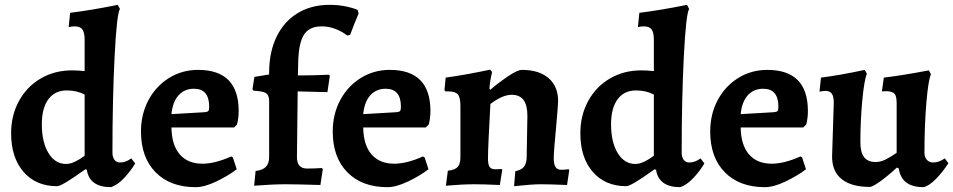

<svg xmlns="http://www.w3.org/2000/svg" viewBox="-20 -762 3942 794"><path d="M339 -60 333 -62Q236 8 216 8Q129 8 77.5 -51Q26 -110 26 -211Q26 -285 58.5 -344.5Q91 -404 148.5 -437.5Q206 -471 278 -471Q302 -471 330 -468V-597Q330 -628 320.5 -640.5Q311 -653 288 -653Q278 -653 264 -650L270 -709Q359 -720 467 -742L476 -725Q463 -706 454 -530Q445 -354 445 -131Q445 -112 453.5 -101Q462 -90 477 -90Q500 -90 523 -107L539 -86Q519 -53 492.5 -25Q466 3 439 12Q350 12 339 -60ZM330 -118V-371Q298 -388 256 -388Q207 -388 180 -351.5Q153 -315 153 -248Q153 -174 180.5 -129Q208 -84 253 -84Q271 -84 291.5 -94Q312 -104 330 -118Z M563 -218Q563 -290 594 -348Q625 -406 679 -439.5Q733 -473 799 -473Q967 -473 967 -303Q967 -273 960 -247L948 -235H689Q690 -162 723.5 -123.5Q757 -85 817 -85Q869 -85 936 -115L943 -111L959 -62Q922 -34 873.5 -11Q825 12 789 12Q684 12 623.5 -49.5Q563 -111 563 -218ZM826 -298Q838 -299 841.5 -303Q845 -307 845 -321Q845 -395 782 -395Q743 -395 718.5 -368Q694 -341 689 -290Z M1037 -55Q1066 -58 1079.5 -72Q1093 -86 1093 -112V-347Q1092 -370 1079 -377.5Q1066 -385 1028 -387L1024 -393L1032 -444L1093 -454V-462Q1093 -547 1124 -610.5Q1155 -674 1211.5 -708Q1268 -742 1343 -742Q1377 -742 1407.5 -736Q1438 -730 1459 -721L1463 -706Q1445 -664 1428 -618L1416 -615Q1396 -631 1368 -642Q1340 -653 1310 -653Q1258 -653 1236 -617Q1214 -581 1213 -496L1212 -450Q1279 -450 1341 -453L1344 -448L1334 -381Q1277 -383 1211 -384L1208 -112Q1208 -65 1250 -65Q1279 -65 1311 -67L1315 -63L1305 3Q1203 0 1162 0Q1109 0 1031 6Z M1356 -218Q1356 -290 1387 -348Q1418 -406 1472 -439.5Q1526 -473 1592 -473Q1760 -473 1760 -303Q1760 -273 1753 -247L1741 -235H1482Q1483 -162 1516.5 -123.5Q1550 -85 1610 -85Q1662 -85 1729 -115L1736 -111L1752 -62Q1715 -34 1666.5 -11Q1618 12 1582 12Q1477 12 1416.5 -49.5Q1356 -111 1356 -218ZM1619 -298Q1631 -299 1634.5 -303Q1638 -307 1638 -321Q1638 -395 1575 -395Q1536 -395 1511.5 -368Q1487 -341 1482 -290Z M2158 -110 2161 -283Q2161 -327 2145 -348.5Q2129 -370 2096 -370Q2058 -370 2008 -332Q1998 -152 1998 -107Q1998 -82 2004.5 -72Q2011 -62 2028 -62L2055 -63L2057 -59L2047 3Q1979 0 1942 0Q1893 0 1824 6L1832 -56Q1861 -59 1872.5 -71.5Q1884 -84 1884 -112V-324Q1884 -359 1873.5 -371.5Q1863 -384 1835 -384H1822L1818 -389L1823 -441Q1909 -453 2007 -474L2015 -464Q2006 -427 2004 -395L2008 -391Q2039 -418 2079.5 -445.5Q2120 -473 2138 -473Q2209 -473 2248.5 -439Q2288 -405 2288 -344Q2288 -329 2280 -239Q2270 -137 2270 -108Q2270 -82 2277.5 -71Q2285 -60 2301 -60Q2312 -60 2332 -62L2334 -58L2325 3Q2253 0 2217 0Q2180 0 2106 8L2111 -54Q2136 -59 2146.5 -72Q2157 -85 2158 -110Z M2693 -60 2687 -62Q2590 8 2570 8Q2483 8 2431.5 -51Q2380 -110 2380 -211Q2380 -285 2412.5 -344.5Q2445 -404 2502.5 -437.5Q2560 -471 2632 -471Q2656 -471 2684 -468V-597Q2684 -628 2674.5 -640.5Q2665 -653 2642 -653Q2632 -653 2618 -650L2624 -709Q2713 -720 2821 -742L2830 -725Q2817 -706 2808 -530Q2799 -354 2799 -131Q2799 -112 2807.5 -101Q2816 -90 2831 -90Q2854 -90 2877 -107L2893 -86Q2873 -53 2846.5 -25Q2820 3 2793 12Q2704 12 2693 -60ZM2684 -118V-371Q2652 -388 2610 -388Q2561 -388 2534 -351.5Q2507 -315 2507 -248Q2507 -174 2534.5 -129Q2562 -84 2607 -84Q2625 -84 2645.5 -94Q2666 -104 2684 -118Z M2917 -218Q2917 -290 2948 -348Q2979 -406 3033 -439.5Q3087 -473 3153 -473Q3321 -473 3321 -303Q3321 -273 3314 -247L3302 -235H3043Q3044 -162 3077.5 -123.5Q3111 -85 3171 -85Q3223 -85 3290 -115L3297 -111L3313 -62Q3276 -34 3227.5 -11Q3179 12 3143 12Q3038 12 2977.5 -49.5Q2917 -111 2917 -218ZM3180 -298Q3192 -299 3195.5 -303Q3199 -307 3199 -321Q3199 -395 3136 -395Q3097 -395 3072.5 -368Q3048 -341 3043 -290Z M3394 -386Q3383 -386 3369 -383L3375 -441Q3454 -451 3556 -473L3565 -457Q3554 -432 3546 -347.5Q3538 -263 3538 -173Q3538 -132 3553.5 -112Q3569 -92 3601 -92Q3621 -92 3640.5 -101.5Q3660 -111 3688 -130V-336Q3688 -364 3679.5 -374Q3671 -384 3645 -385L3627 -384L3635 -441Q3717 -451 3821 -471L3830 -455Q3819 -432 3811 -338Q3803 -244 3803 -131Q3803 -112 3813 -101Q3823 -90 3839 -90Q3863 -90 3887 -107L3902 -87Q3878 -50 3850 -21.5Q3822 7 3799 12Q3708 12 3697 -65L3689 -69Q3651 -34 3619.5 -11.5Q3588 11 3577 11Q3501 11 3461 -21Q3421 -53 3421 -114L3428 -337Q3428 -363 3420 -374.5Q3412 -386 3394 -386Z"/></svg>

Font: Alegreya
Style: Bold
Weight: 700
Designer: Juan Pablo del Peral
Foundry: Huerta Tipografica
Version: Version 2.008; ttfautohint (v1.8)